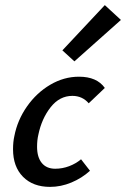

<svg xmlns="http://www.w3.org/2000/svg" viewBox="-20 -725 493 751"><path d="M263 -350Q213 -350 178 -305.5Q143 -261 130 -198Q125 -177 125 -151Q125 -110 143.5 -87.5Q162 -65 196 -65Q224 -65 250.5 -75Q277 -85 297 -102L332 -57Q300 -28 259 -11Q218 6 176 6Q109 6 70 -33.5Q31 -73 31 -141Q31 -170 36 -192Q48 -255 85.5 -308.5Q123 -362 176.5 -393.5Q230 -425 289 -425Q359 -425 390 -381L327 -321Q302 -350 263 -350ZM224 -528 390 -705 453 -647 271 -485Z"/></svg>

Font: Ysabeau Semibold
Style: Italic
Weight: 600
Italic angle: -12°
Designer: Christian Thalmann (Catharsis Fonts)
Version: Version 0.003